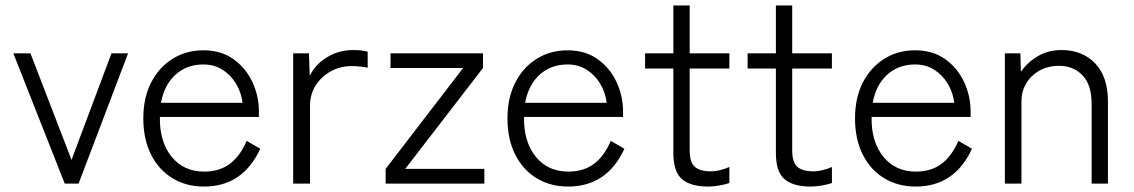

<svg xmlns="http://www.w3.org/2000/svg" viewBox="-20 -675 4169 706"><path d="M218 0 29 -479H92L243 -87L390 -479H451L269 0Z M730 11Q665 11 614.5 -19.5Q564 -50 535.5 -106.5Q507 -163 507 -240Q507 -315 535.5 -371Q564 -427 614 -458.5Q664 -490 728 -490Q793 -490 838.5 -457.5Q884 -425 908 -373.5Q932 -322 932 -265V-245H568Q566 -155 610.5 -99.5Q655 -44 731 -44Q787 -44 825 -72.5Q863 -101 887 -157L937 -128Q873 11 730 11ZM572 -297H872Q867 -336 847.5 -368Q828 -400 797.5 -419Q767 -438 728 -438Q667 -438 625.5 -400.5Q584 -363 572 -297Z M1058 0V-479H1116L1119 -396Q1139 -438 1182.5 -464.5Q1226 -491 1279 -491Q1293 -491 1307.5 -489.5Q1322 -488 1332 -485V-426Q1323 -428 1306.5 -430Q1290 -432 1273 -432Q1231 -432 1196 -412.5Q1161 -393 1140.5 -360.5Q1120 -328 1120 -287V0Z M1398 0V-54L1683 -425H1416V-479H1756V-425L1470 -54H1761V0Z M2069 11Q2004 11 1953.5 -19.5Q1903 -50 1874.5 -106.5Q1846 -163 1846 -240Q1846 -315 1874.5 -371Q1903 -427 1953 -458.5Q2003 -490 2067 -490Q2132 -490 2177.5 -457.5Q2223 -425 2247 -373.5Q2271 -322 2271 -265V-245H1907Q1905 -155 1949.5 -99.5Q1994 -44 2070 -44Q2126 -44 2164 -72.5Q2202 -101 2226 -157L2276 -128Q2212 11 2069 11ZM1911 -297H2211Q2206 -336 2186.5 -368Q2167 -400 2136.5 -419Q2106 -438 2067 -438Q2006 -438 1964.5 -400.5Q1923 -363 1911 -297Z M2584 11Q2520 11 2488 -16Q2456 -43 2456 -113V-423H2352V-479H2456V-655H2516V-479H2662V-423H2516V-123Q2516 -78 2535 -61.5Q2554 -45 2594 -45Q2611 -45 2630 -50Q2649 -55 2662 -61V-2Q2648 3 2626 7Q2604 11 2584 11Z M2961 11Q2897 11 2865 -16Q2833 -43 2833 -113V-423H2729V-479H2833V-655H2893V-479H3039V-423H2893V-123Q2893 -78 2912 -61.5Q2931 -45 2971 -45Q2988 -45 3007 -50Q3026 -55 3039 -61V-2Q3025 3 3003 7Q2981 11 2961 11Z M3347 11Q3282 11 3231.5 -19.5Q3181 -50 3152.5 -106.5Q3124 -163 3124 -240Q3124 -315 3152.5 -371Q3181 -427 3231 -458.5Q3281 -490 3345 -490Q3410 -490 3455.5 -457.5Q3501 -425 3525 -373.5Q3549 -322 3549 -265V-245H3185Q3183 -155 3227.5 -99.5Q3272 -44 3348 -44Q3404 -44 3442 -72.5Q3480 -101 3504 -157L3554 -128Q3490 11 3347 11ZM3189 -297H3489Q3484 -336 3464.5 -368Q3445 -400 3414.5 -419Q3384 -438 3345 -438Q3284 -438 3242.5 -400.5Q3201 -363 3189 -297Z M3675 0V-479H3732L3734 -411Q3757 -445 3795.5 -468Q3834 -491 3883 -491Q3960 -491 4007 -442Q4054 -393 4054 -302V0H3994V-293Q3994 -363 3960.5 -398Q3927 -433 3874 -433Q3834 -433 3802.5 -415.5Q3771 -398 3753.5 -368.5Q3736 -339 3736 -303V0Z"/></svg>

Font: Zen Kaku Gothic Antique
Style: Regular
Weight: 400
Designer: Yoshimichi Ohira
Foundry: Positype
Version: Version 1.001